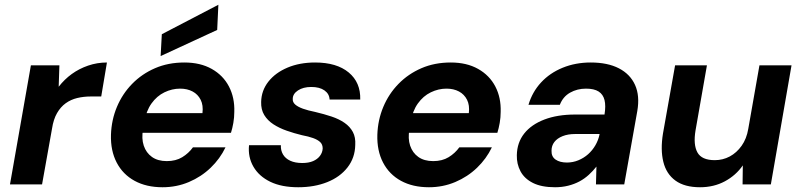

<svg xmlns="http://www.w3.org/2000/svg" viewBox="-20 -776 3374 808"><path d="M22 0 110 -501H230L227 -411Q251 -442 282 -464.5Q313 -487 351 -500Q389 -513 430 -513L406 -370H363Q332 -370 305 -363.5Q278 -357 256.5 -341.5Q235 -326 220 -300Q205 -274 199 -235L157 0Z M664 12Q596 12 546.5 -15Q497 -42 471 -92Q445 -142 447 -209Q449 -271 472 -326Q495 -381 536 -423Q577 -465 632.5 -489Q688 -513 756 -513Q823 -513 871 -486Q919 -459 943.5 -412Q968 -365 966 -305Q966 -282 962 -259Q958 -236 952 -217H543L557 -300H832Q836 -333 824.5 -356Q813 -379 790.5 -391Q768 -403 738 -403Q704 -403 672 -387.5Q640 -372 617.5 -340.5Q595 -309 587 -261L582 -232Q575 -193 585 -163Q595 -133 619.5 -115.5Q644 -98 682 -98Q720 -98 747 -114.5Q774 -131 792 -156H929Q906 -108 866.5 -70Q827 -32 775 -10Q723 12 664 12ZM656 -540 661 -632 899 -756 894 -650Z M1235 12Q1165 12 1117.5 -11Q1070 -34 1046.5 -74.5Q1023 -115 1028 -165H1162Q1161 -143 1171 -126Q1181 -109 1201.5 -99.5Q1222 -90 1252 -90Q1279 -90 1297.5 -98Q1316 -106 1326.5 -120Q1337 -134 1338 -151Q1338 -168 1327.5 -178Q1317 -188 1297.5 -195Q1278 -202 1251 -207Q1218 -215 1186.5 -226Q1155 -237 1130.5 -253Q1106 -269 1092 -292Q1078 -315 1079 -347Q1080 -395 1109.5 -432.5Q1139 -470 1190 -491.5Q1241 -513 1306 -513Q1397 -513 1447.5 -471Q1498 -429 1496 -357H1367Q1366 -381 1345.5 -395.5Q1325 -410 1290 -410Q1256 -410 1234 -395.5Q1212 -381 1212 -360Q1211 -346 1222.5 -336Q1234 -326 1255 -318.5Q1276 -311 1306 -305Q1344 -296 1375.5 -285.5Q1407 -275 1430 -259Q1453 -243 1465 -220.5Q1477 -198 1475 -166Q1474 -112 1442.5 -71.5Q1411 -31 1357 -9.5Q1303 12 1235 12Z M1785 12Q1717 12 1667.5 -15Q1618 -42 1592 -92Q1566 -142 1568 -209Q1570 -271 1593 -326Q1616 -381 1657 -423Q1698 -465 1753.5 -489Q1809 -513 1877 -513Q1944 -513 1992 -486Q2040 -459 2064.5 -412Q2089 -365 2087 -305Q2087 -282 2083 -259Q2079 -236 2073 -217H1664L1678 -300H1953Q1957 -333 1945.5 -356Q1934 -379 1911.5 -391Q1889 -403 1859 -403Q1825 -403 1793 -387.5Q1761 -372 1738.5 -340.5Q1716 -309 1708 -261L1703 -232Q1696 -193 1706 -163Q1716 -133 1740.5 -115.5Q1765 -98 1803 -98Q1841 -98 1868 -114.5Q1895 -131 1913 -156H2050Q2027 -108 1987.5 -70Q1948 -32 1896 -10Q1844 12 1785 12Z M2316 12Q2259 12 2223 -6Q2187 -24 2170.5 -55Q2154 -86 2155 -123Q2156 -176 2186 -214Q2216 -252 2271 -273Q2326 -294 2400 -294H2524Q2530 -331 2524 -355Q2518 -379 2499 -391Q2480 -403 2446 -403Q2409 -403 2379 -386Q2349 -369 2336 -335H2204Q2220 -389 2257 -429Q2294 -469 2348 -491Q2402 -513 2466 -513Q2537 -513 2584.5 -488.5Q2632 -464 2652.5 -418.5Q2673 -373 2662 -309L2607 0H2488L2490 -75Q2476 -57 2458 -40.5Q2440 -24 2418.5 -12.5Q2397 -1 2371 5.5Q2345 12 2316 12ZM2366 -92Q2391 -92 2414 -101.5Q2437 -111 2455 -127Q2473 -143 2485.5 -164.5Q2498 -186 2503 -210V-212H2400Q2370 -212 2347.5 -203Q2325 -194 2313 -178.5Q2301 -163 2301 -142Q2300 -117 2318 -104.5Q2336 -92 2366 -92Z M2926 12Q2861 12 2822.5 -16Q2784 -44 2771.5 -95Q2759 -146 2770 -214L2821 -501H2955L2907 -227Q2897 -167 2915 -134.5Q2933 -102 2988 -102Q3022 -102 3051 -117.5Q3080 -133 3101 -162.5Q3122 -192 3129 -234L3176 -501H3311L3224 0H3105L3106 -80Q3077 -38 3030.5 -13Q2984 12 2926 12Z"/></svg>

Font: DM Sans 18pt
Style: Bold Italic
Weight: 700
Italic angle: -10°
Designer: Colophon Foundry, Jonny Pinhorn
Foundry: Colophon Foundry
Version: Version 4.004;gftools[0.9.30]